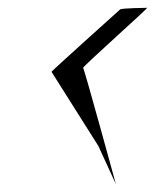

<svg xmlns="http://www.w3.org/2000/svg" viewBox="-20 -660 397 492"><path d="M112 -476 232 -286 277 -188C277 -188 196 -484 193 -486C191 -489 361 -640 357 -640C353 -640 292 -639 288 -636C286 -634 113 -479 112 -476Z"/></svg>

Font: Arrow
Style: Ita
Weight: 400
Version: Version 0.23